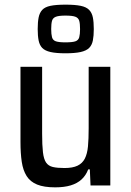

<svg xmlns="http://www.w3.org/2000/svg" viewBox="-20 -797 564 825"><path d="M217 8Q169 8 139.5 -4Q110 -16 94.5 -40.5Q79 -65 73.5 -101.5Q68 -138 68 -188V-510H161V-223Q161 -173 164.5 -143Q168 -113 178 -98.5Q188 -84 207 -79.5Q226 -75 257 -75Q292 -75 313 -85Q334 -95 344.5 -115.5Q355 -136 358 -168Q361 -200 361 -246V-510H454V0H369L366 -69H359Q349 -43 330.5 -26Q312 -9 284 -0.5Q256 8 217 8ZM261 -568Q221 -568 197 -573.5Q173 -579 161.5 -591Q150 -603 146 -623Q142 -643 142 -672Q142 -702 146 -722Q150 -742 161.5 -754.5Q173 -767 197 -772Q221 -777 262 -777Q302 -777 326.5 -772Q351 -767 363 -754.5Q375 -742 379 -722Q383 -702 383 -672Q383 -643 379 -623Q375 -603 363 -591Q351 -579 326.5 -573.5Q302 -568 261 -568ZM261 -615Q291 -615 304 -619.5Q317 -624 320.5 -637Q324 -650 324 -672Q324 -695 320.5 -707.5Q317 -720 304 -725Q291 -730 261 -730Q233 -730 220 -725Q207 -720 203.5 -707.5Q200 -695 200 -672Q200 -650 203.5 -637Q207 -624 220 -619.5Q233 -615 261 -615Z"/></svg>

Font: Saira SemiCondensed Medium
Style: Regular
Weight: 500
Width: 4
Designer: Hector Gatti with collaboration of the Omnibus-Type team
Foundry: Omnibus-Type
Version: Version 1.101